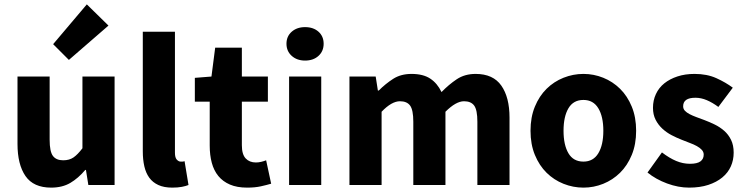

<svg xmlns="http://www.w3.org/2000/svg" viewBox="-20 -846 3403 878"><path d="M214 12Q133 12 96.5 -41Q60 -94 60 -188V-496H207V-207Q207 -153 222 -133Q237 -113 269 -113Q297 -113 316 -126Q335 -139 357 -168V-496H504V0H384L373 -69H370Q338 -31 301.5 -9.5Q265 12 214 12ZM295 -572 223 -644 377 -826 476 -729Z M768 12Q730 12 704 0Q678 -12 662.5 -33.5Q647 -55 640 -85.5Q633 -116 633 -154V-701H780V-148Q780 -125 788.5 -116Q797 -107 806 -107Q811 -107 814.5 -107Q818 -107 824 -109L842 0Q830 5 811.5 8.5Q793 12 768 12Z M1110 12Q1064 12 1031.5 -2Q999 -16 978.5 -41Q958 -66 948.5 -101.5Q939 -137 939 -180V-381H871V-490L947 -496L964 -628H1086V-496H1205V-381H1086V-182Q1086 -140 1103.5 -121.5Q1121 -103 1150 -103Q1162 -103 1174.5 -106Q1187 -109 1197 -113L1220 -6Q1200 0 1173 6Q1146 12 1110 12Z M1302 0V-496H1449V0ZM1375 -569Q1338 -569 1314 -590.5Q1290 -612 1290 -646Q1290 -680 1314 -701Q1338 -722 1375 -722Q1413 -722 1436.5 -701Q1460 -680 1460 -646Q1460 -612 1436.5 -590.5Q1413 -569 1375 -569Z M1578 0V-496H1698L1708 -432H1712Q1743 -463 1778 -485.5Q1813 -508 1862 -508Q1915 -508 1947.5 -486.5Q1980 -465 1999 -425Q2032 -459 2068.5 -483.5Q2105 -508 2155 -508Q2235 -508 2272.5 -454.5Q2310 -401 2310 -308V0H2163V-289Q2163 -343 2148.5 -363Q2134 -383 2102 -383Q2065 -383 2017 -335V0H1870V-289Q1870 -343 1855.5 -363Q1841 -383 1809 -383Q1771 -383 1725 -335V0Z M2648 12Q2601 12 2557 -5.5Q2513 -23 2479.5 -56Q2446 -89 2426 -137.5Q2406 -186 2406 -248Q2406 -310 2426 -358.5Q2446 -407 2479.5 -440Q2513 -473 2557 -490.5Q2601 -508 2648 -508Q2695 -508 2738.5 -490.5Q2782 -473 2815.5 -440Q2849 -407 2869 -358.5Q2889 -310 2889 -248Q2889 -186 2869 -137.5Q2849 -89 2815.5 -56Q2782 -23 2738.5 -5.5Q2695 12 2648 12ZM2648 -107Q2693 -107 2716 -145Q2739 -183 2739 -248Q2739 -313 2716 -351Q2693 -389 2648 -389Q2602 -389 2579.5 -351Q2557 -313 2557 -248Q2557 -183 2579.5 -145Q2602 -107 2648 -107Z M3131 12Q3082 12 3030.5 -7Q2979 -26 2941 -57L3007 -149Q3041 -123 3072 -110Q3103 -97 3135 -97Q3168 -97 3183 -108Q3198 -119 3198 -139Q3198 -151 3189.5 -160.5Q3181 -170 3166.5 -178Q3152 -186 3134 -192.5Q3116 -199 3097 -207Q3074 -216 3051 -228Q3028 -240 3009 -257.5Q2990 -275 2978 -298.5Q2966 -322 2966 -353Q2966 -387 2979.5 -416Q2993 -445 3018 -465Q3043 -485 3078 -496.5Q3113 -508 3156 -508Q3213 -508 3256 -488.5Q3299 -469 3331 -445L3265 -357Q3238 -377 3212 -388Q3186 -399 3160 -399Q3104 -399 3104 -360Q3104 -348 3112 -339.5Q3120 -331 3133.5 -324Q3147 -317 3164.5 -310.5Q3182 -304 3201 -297Q3225 -288 3248.5 -276.5Q3272 -265 3291.5 -248Q3311 -231 3323 -206.5Q3335 -182 3335 -148Q3335 -114 3322 -85Q3309 -56 3283 -34.5Q3257 -13 3219 -0.5Q3181 12 3131 12Z"/></svg>

Font: Font
Style: ¶
Weight: 700
Designer: Paul D. Hunt
Foundry: Adobe Systems Incorporated
Version: Version 3.000